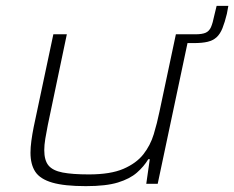

<svg xmlns="http://www.w3.org/2000/svg" viewBox="-20 -627 799 655"><path d="M574 -480 580 -510H646Q670 -510 682 -515.5Q694 -521 700 -535Q706 -549 711 -574L719 -607H759L754 -580Q747 -551 739 -531Q731 -511 719 -500Q707 -489 688.5 -484.5Q670 -480 641 -480ZM273 8Q200 8 158.5 -4Q117 -16 100.5 -41Q84 -66 84 -106Q84 -124 87 -146.5Q90 -169 95 -194L162 -510H208L143 -200Q138 -175 134.5 -153.5Q131 -132 131 -115Q131 -80 145.5 -62.5Q160 -45 193.5 -38.5Q227 -32 283 -32Q357 -32 401 -51Q445 -70 469 -100.5Q493 -131 504.5 -169Q516 -207 524 -246L580 -510H626L518 0H479L491 -84H486Q471 -59 447 -38Q423 -17 382.5 -4.5Q342 8 273 8Z"/></svg>

Font: Saira Expanded ExtraLight
Style: Italic
Weight: 250
Width: 7
Italic angle: -12°
Designer: Hector Gatti with collaboration of the Omnibus-Type team
Foundry: Omnibus-Type
Version: Version 1.101